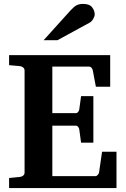

<svg xmlns="http://www.w3.org/2000/svg" viewBox="-20 -949 638 969"><path d="M567.9 0H25.9V-50.8L81.1 -56.2Q89.8 -57.1 96.9 -62.7Q104 -68.4 104 -78.1V-592.8Q104 -602.5 96.9 -608.4Q89.8 -614.3 81.1 -615.2L25.9 -620.1V-670.9H536.1V-511.2H463.9L448.2 -594.2Q446.3 -601.6 441.7 -607.2Q437 -612.8 430.2 -612.8H244.1V-377.9H362.8Q369.6 -377.9 374.5 -384.5Q379.4 -391.1 379.9 -396L389.2 -463.9H451.2V-229H389.2L379.9 -296.9Q379.4 -302.2 374.5 -308.6Q369.6 -314.9 362.8 -314.9H244.1V-60.1H461.9Q468.3 -60.1 473.9 -66.9Q479.5 -73.7 480 -79.1L495.1 -183.1H567.9ZM458 -876.5Q458 -866.7 450.4 -853.5Q442.9 -840.3 432.1 -834.5L270 -746.1H200.2L336.9 -897.5Q354 -916 366.9 -922.6Q379.9 -929.2 399.9 -929.2Q432.1 -929.2 445.1 -911.9Q458 -894.5 458 -876.5Z"/></svg>

Font: Charis
Style: Bold
Weight: 700
Designer: Walt Agee, Miriam Martin, Annie Olsen, Victor Gaultney, Lorna Priest, Alan Ward, Bob Hallissy, Martin Hosken, Sharon Cor
Foundry: SIL Global
Version: Version 7.000